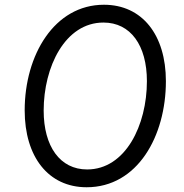

<svg xmlns="http://www.w3.org/2000/svg" viewBox="-20 -777 774 809"><path d="M345 12C560 12 679 -204 679 -435C679 -630 579 -757 418 -757C209 -757 84 -545 84 -312C84 -116 184 12 345 12ZM164 -311C164 -495 254 -682 416 -682C530 -682 599 -586 599 -435C599 -250 509 -63 347 -63C233 -63 164 -160 164 -311Z"/></svg>

Font: Mluvka
Style: Italic
Weight: 400
Italic angle: -8°
Designer: Modified by Jiří Krblich, Original typeface by Gumpita Rahayu
Foundry: Gumpita Rahayu & Jiří Krblich
Version: Version 2.000;Glyphs 3.1.1 (3134)